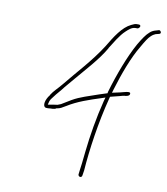

<svg xmlns="http://www.w3.org/2000/svg" viewBox="-74 -727 659 756"><g transform="rotate(10 255.5 -348.5)"><path d="M124 -329C107 -308 104 -285 113 -279C116 -277 119 -277 125 -277C139 -279 150 -276 159 -283H161C173 -285 179 -289 194 -298C234 -323 279 -338 326 -353L341 -358L337 -344C319 -273 307 -200 300 -135C296 -96 293 -70 291 -58L289 -41C290 -31 304 -29 305 -41L308 -60C314 -144 330 -256 356 -356L358 -364L394 -373C404 -376 411 -378 418 -378C426 -379 435 -382 434 -391C433 -400 408 -391 395 -388L363 -381L367 -395C386 -458 412 -530 442 -579C455 -602 465 -618 474 -626C480 -632 487 -636 492 -638L504 -641C517 -643 510 -656 503 -656L493 -653C485 -651 475 -648 465 -638V-637H464C455 -629 442 -611 427 -585C397 -531 368 -454 347 -382L346 -376L315 -366C276 -352 242 -343 211 -325L173 -302L160 -297L146 -295C143 -294 139 -294 135 -293L122 -291L126 -306C128 -311 131 -316 137 -323C150 -341 161 -351 175 -370L208 -409C244 -452 291 -502 319 -551V-552C334 -575 352 -608 374 -628C382 -635 394 -648 410 -648H418C421 -648 426 -653 427 -656C428 -661 426 -664 420 -664H413C406 -664 401 -662 391 -657C357 -641 331 -599 306 -557C264 -491 211 -436 166 -380C147 -357 136 -349 124 -330Z"/></g></svg>

Font: Stray Cat
Style: ExLtObl
Weight: 200
Version: Version 1.0